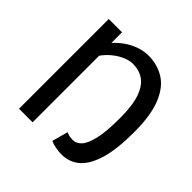

<svg xmlns="http://www.w3.org/2000/svg" viewBox="-174 -823 991 991"><g transform="rotate(45 321.5 -327.5)"><path d="M408 12Q388 12 364.5 7.5Q341 3 326 -4L350 -92Q360 -87 371 -84.5Q382 -82 397 -82Q423 -82 443.5 -104Q464 -126 477 -180.5Q490 -235 490 -334Q490 -427 471 -480.5Q452 -534 418.5 -557Q385 -580 339 -580Q315 -580 286.5 -568Q258 -556 232 -535Q206 -514 186 -486V0H87V-655H184V-577Q208 -604 237 -624Q266 -644 299.5 -655.5Q333 -667 366 -667Q431 -667 482.5 -635Q534 -603 563.5 -530Q593 -457 593 -334Q593 -211 570.5 -135Q548 -59 507 -23.5Q466 12 408 12Z"/></g></svg>

Font: Mada Medium
Style: Regular
Weight: 500
Designer: Khaled Hosny
Version: Version 1.5